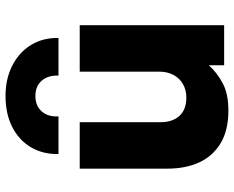

<svg xmlns="http://www.w3.org/2000/svg" viewBox="-94 -718 827 678"><g transform="rotate(-90 319.0 -378.5)"><path d="M268 15Q198.5 15 153 -12.2Q107.5 -39.5 85.2 -87.8Q63 -136 63 -200V-510H227V-224.5Q227 -182.5 249.2 -158Q271.5 -133.5 314 -133.5Q341.5 -133.5 362.2 -145.8Q383 -158 394.2 -179.5Q405.5 -201 405.5 -229.5V-510H569.5V0H428V-54Q403.5 -26.5 366 -5.8Q328.5 15 268 15ZM114.5 -585Q113.5 -640.5 138.8 -682.8Q164 -725 210.5 -748.5Q257 -772 319.5 -772Q380.5 -772 427.2 -748Q474 -724 499.8 -681.8Q525.5 -639.5 524.5 -585H391.5Q393 -622 373.5 -644.2Q354 -666.5 319.5 -666.5Q285 -666.5 265.2 -644.2Q245.5 -622 247.5 -585Z"/></g></svg>

Font: Geologica Roman
Style: Bold
Weight: 700
Designer: Sindre Bremnes, Frode Helland
Foundry: Monokrom Skriftforlag AS
Version: Version 1.010;gftools[0.9.28]